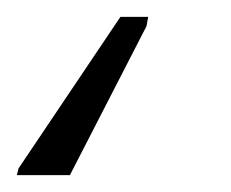

<svg xmlns="http://www.w3.org/2000/svg" viewBox="-57 -50 274 228"><path d="M-37 158 -35 150 86 -30H119L117 -19L26 158Z"/></svg>

Font: Noto Sans ExtraCondensed Light
Style: Italic
Weight: 300
Width: 2
Italic angle: -12°
Designer: Monotype Design Team
Foundry: Monotype Imaging Inc.
Version: Version 2.013; ttfautohint (v1.8.4.7-5d5b)